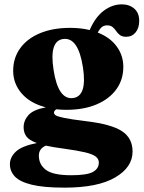

<svg xmlns="http://www.w3.org/2000/svg" viewBox="-20 -617 660 882"><path d="M374 -60.5Q491.5 -46.5 540.2 -14.5Q589 17.5 589 79Q589 151.5 509 198.2Q429 245 276.5 245Q180.5 245 125.8 231.5Q71 218 48.2 193.8Q25.5 169.5 25.5 137.5Q25.5 105.5 52.5 79.8Q79.5 54 149 40Q113.5 27 101 9.5Q88.5 -8 88.5 -32.5Q88.5 -63 110.5 -88Q132.5 -113 190.5 -124Q118.5 -142.5 79.5 -187.8Q40.5 -233 40.5 -292Q40.5 -350.5 72.5 -395Q104.5 -439.5 163.2 -464.2Q222 -489 302.5 -489Q351 -489 392 -479Q418 -539 457 -568Q496 -597 539.5 -597Q574.5 -597 597 -577.2Q619.5 -557.5 619.5 -521Q619.5 -488.5 603 -468.2Q586.5 -448 559.5 -448Q541 -448 530.8 -456Q520.5 -464 513.5 -474.5Q506.5 -485 497.2 -492.8Q488 -500.5 471.5 -500.5Q458.5 -500.5 449 -493.5Q439.5 -486.5 429 -467.5Q486 -445 516.2 -403.5Q546.5 -362 546.5 -310Q546.5 -251 514.5 -206.8Q482.5 -162.5 423.8 -137.5Q365 -112.5 284.5 -112.5Q261 -112.5 239 -115Q228 -108.5 228 -99Q228 -93 235.5 -87.5Q243 -82 273.8 -75.5Q304.5 -69 374 -60.5ZM271.5 -438Q205 -430.5 226 -296.5Q247 -158.5 315 -166.5Q381.5 -174.5 361 -308Q339.5 -446 271.5 -438ZM158.5 98Q158.5 139 191.2 163.5Q224 188 307 188Q379 188 406.5 173Q434 158 434 129.5Q434 113.5 419.8 102.2Q405.5 91 370.8 82.8Q336 74.5 274.5 66Q224.5 59.5 190.5 52Q158.5 66 158.5 98Z"/></svg>

Font: Fraunces 9pt
Style: Bold
Weight: 700
Version: Version 1.000;[b76b70a41]